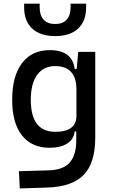

<svg xmlns="http://www.w3.org/2000/svg" viewBox="-20 -803 626 1056"><path d="M88.9 233.4 84 138.7 250 133.8Q328.6 131.3 364 90.3Q399.4 49.3 399.4 -30.3V-80.1H390.6Q385.7 -35.6 348.6 -12.9Q311.5 9.8 252.9 9.8Q154.8 9.8 100.8 -58.3Q46.9 -126.5 46.9 -253.9Q46.9 -384.3 101.1 -455.8Q155.3 -527.3 253.9 -527.3Q377.4 -527.3 390.6 -423.8H401.9L410.2 -517.6H503.9V-45.9Q503.9 92.3 440.9 158.2Q377.9 224.1 240.2 228.5ZM149.4 -253.9Q149.4 -78.1 284.2 -78.1Q400.4 -78.1 400.4 -166V-310.5Q400.4 -439.5 283.2 -439.5Q219.2 -439.5 184.3 -391.1Q149.4 -342.8 149.4 -253.9ZM283.2 -604.5Q202.1 -604.5 157.5 -645.5Q112.8 -686.5 112.8 -761.7V-782.7H198.2V-761.7Q198.2 -718.3 220.2 -694.6Q242.2 -670.9 283.2 -670.9Q324.2 -670.9 346.2 -694.6Q368.2 -718.3 368.2 -761.7V-782.7H453.6V-761.7Q453.6 -686.5 409.2 -645.5Q364.7 -604.5 283.2 -604.5Z"/></svg>

Font: Caskaydia Cove
Style: Regular
Weight: 400
Monospace: yes
Designer: Aaron Bell
Foundry: Saja Typeworks
Version: Version 4.300; ttfautohint (v1.8.3)